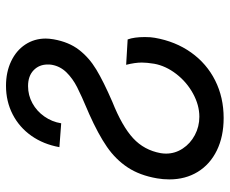

<svg xmlns="http://www.w3.org/2000/svg" viewBox="-83 -513 766 640"><g transform="rotate(-90 300.0 -193.0)"><path d="M22 -11.5Q22 -33 25.5 -52.5Q35.5 -110.5 62 -150.5Q88.5 -190.5 130.5 -219.5Q172.5 -248.5 239.5 -278.5L250 -283Q301 -304.5 329.5 -319Q358 -333.5 378.5 -354.2Q399 -375 404 -403Q405 -407.5 405 -417Q405 -445.5 385.8 -464Q366.5 -482.5 333 -482.5Q302.5 -482.5 276 -468Q249.5 -453.5 231.8 -428.2Q214 -403 209 -372L129.5 -378Q139 -431 167.2 -471.2Q195.5 -511.5 238.8 -533.8Q282 -556 334 -556Q379.5 -556 415.5 -539Q451.5 -522 471.5 -491.8Q491.5 -461.5 491.5 -423.5Q491.5 -412.5 489 -397.5Q480 -346.5 454 -312.8Q428 -279 388.2 -255Q348.5 -231 280.5 -201.5Q199 -169 159.2 -132.2Q119.5 -95.5 109.5 -40.5Q108 -31.5 108 -22.5Q108 7.5 124.8 33Q141.5 58.5 169.8 73.5Q198 88.5 231 88.5Q269.5 88.5 308 67.5Q346.5 46.5 373.5 11.5Q400.5 -23.5 407.5 -62Q411.5 -87 411.5 -103Q411.5 -126 404 -155.5L488.5 -150.5Q496.5 -129 496.5 -93Q496.5 -73 494 -60Q482 9 445 61Q408 113 351.8 141.2Q295.5 169.5 226.5 169.5Q165 169.5 118.5 146.8Q72 124 47 83Q22 42 22 -11.5Z"/></g></svg>

Font: JuliaMono
Style: Italic
Weight: 400
Italic angle: -9°
Monospace: yes
Designer: cormullion
Foundry: corm
Version: Version 0.057; ttfautohint (v1.8.4)